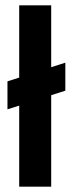

<svg xmlns="http://www.w3.org/2000/svg" viewBox="-20 -700 273 720"><path d="M52 0V-304L8 -290V-395L52 -409V-680H172V-448L225 -465V-360L172 -343V0Z"/></svg>

Font: Bricolage Grotesque 96pt Condensed SemiBold
Style: Regular
Weight: 600
Width: 3
Designer: Mathieu Triay
Foundry: Atelier Triay
Version: Version 1.001; ttfautohint (v1.8.4.7-5d5b);gftools[0.9.33.de